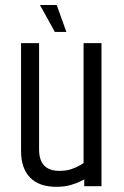

<svg xmlns="http://www.w3.org/2000/svg" viewBox="-20 -740 492 763"><path d="M312.1 -568.7H383.3V0H314.8V-27Q312.7 -25.9 298.3 -18.7Q284 -11.4 259.9 -4.5Q235.7 2.4 204.5 2.4Q135.2 2.4 99.5 -34.4Q63.7 -71.2 63.7 -139.9V-568.7H135.3V-146.2Q135.3 -61 216.3 -61Q244.4 -61 265.4 -68.5Q286.3 -76 298.7 -83.6Q311 -91.3 312.1 -91.9ZM138.8 -720.1H205.4L243.8 -613H198Z"/></svg>

Font: Khand Variable Light
Style: Regular
Weight: 300
Designer: Satya Rajpurohit
Foundry: Indian Type Foundry
Version: Version 3.000